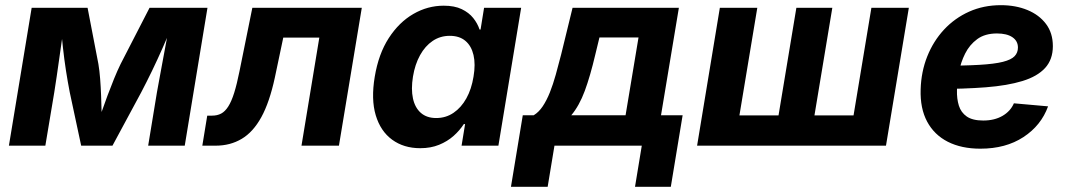

<svg xmlns="http://www.w3.org/2000/svg" viewBox="-20 -566 4145 746"><path d="M14.6 0 103 -535.6H320.3L362.3 -317.4Q366.7 -291.5 369.1 -259.8Q371.6 -228 372.8 -194.6Q374 -161.1 374.8 -129.6Q375.5 -98.1 375.5 -72.8H354.5Q363.3 -98.1 374.3 -129.6Q385.3 -161.1 397.7 -194.6Q410.2 -228 423.1 -259.8Q436 -291.5 448.7 -317.4L561 -535.6H786.1L697.8 0H555.7L589.8 -207.5Q594.7 -234.4 600.8 -267.6Q606.9 -300.8 613.5 -336.4Q620.1 -372.1 626.7 -407.5Q633.3 -442.9 638.7 -474.6H651.9Q633.3 -428.2 612.5 -381.3Q591.8 -334.5 570.6 -290.5Q549.3 -246.6 528.8 -207.5L417 0H295.4L251 -207.5Q243.2 -247.6 236.3 -291.7Q229.5 -335.9 224.4 -382.3Q219.2 -428.7 215.8 -474.6H230Q225.1 -442.4 220 -407.2Q214.8 -372.1 210 -336.7Q205.1 -301.3 200.2 -268.3Q195.3 -235.4 190.9 -207.5L156.2 0Z M766.1 0 785.2 -116.7H804.2Q824.2 -116.7 839.4 -124.8Q854.5 -132.8 866.9 -152.3Q879.4 -171.9 889.9 -205.3Q900.4 -238.8 910.6 -289.6L960.4 -535.6H1385.7L1296.9 0H1151.4L1220.7 -419.9H1080.6L1047.9 -264.6Q1027.3 -168.9 995.4 -110.8Q963.4 -52.7 918.9 -26.4Q874.5 0 817.9 0Z M1612.8 9.8Q1548.8 9.8 1503.7 -23.2Q1458.5 -56.2 1439.9 -118.2Q1421.4 -180.2 1436 -267.6Q1450.7 -356.4 1490.5 -418Q1530.3 -479.5 1585.9 -511.7Q1641.6 -543.9 1704.1 -543.9Q1746.1 -543.9 1773.9 -530.5Q1801.8 -517.1 1818.6 -496.1Q1835.4 -475.1 1843.3 -451.2H1847.2L1860.8 -535.6H2004.9L1916.5 0H1773.4L1787.1 -84H1782.2Q1766.1 -59.1 1742.2 -37.8Q1718.3 -16.6 1686 -3.4Q1653.8 9.8 1612.8 9.8ZM1674.8 -107.4Q1712.4 -107.4 1742.2 -127.7Q1772 -147.9 1792 -183.8Q1812 -219.7 1819.8 -268.1Q1828.1 -316.4 1819.8 -352.1Q1811.5 -387.7 1788.3 -407.2Q1765.1 -426.8 1727.5 -426.8Q1690.4 -426.8 1661.1 -407Q1631.8 -387.2 1612.1 -351.6Q1592.3 -315.9 1584.5 -268.1Q1576.7 -219.7 1584.5 -183.6Q1592.3 -147.5 1615.2 -127.4Q1638.2 -107.4 1674.8 -107.4Z M1965.3 159.7 2011.2 -118.2H2053.7Q2073.2 -129.9 2088.6 -152.8Q2104 -175.8 2116.5 -207Q2128.9 -238.3 2139.4 -275.9Q2149.9 -313.5 2160.2 -354L2204.6 -535.6H2617.7L2548.3 -118.2H2632.3L2586.4 159.7H2447.3L2473.6 0H2134.3L2107.9 159.7ZM2199.7 -118.2H2410.6L2460.9 -420.4H2309.1L2293 -354Q2273.4 -270.5 2252 -212.6Q2230.5 -154.8 2199.7 -118.2Z M2776.9 -535.6H2922.4L2853 -117.7H3004.9L3074.2 -535.6H3213.9L3144.5 -117.7H3296.4L3365.7 -535.6H3511.2L3422.4 0H2688.5Z M3789.1 11.7Q3715.8 11.7 3662.8 -15.1Q3609.9 -42 3582.3 -93.5Q3554.7 -145 3557.1 -218.8Q3559.1 -287.6 3582.8 -346.9Q3606.4 -406.2 3647.9 -450.9Q3689.5 -495.6 3745.6 -520.8Q3801.8 -545.9 3868.7 -545.9Q3926.3 -545.9 3971.9 -527.1Q4017.6 -508.3 4044.2 -472.9Q4070.8 -437.5 4070.8 -386.7Q4070.8 -335 4040.8 -302Q4010.7 -269 3952.6 -251.2Q3894.5 -233.4 3810.1 -226.8Q3725.6 -220.2 3615.7 -220.2L3630.9 -310.5Q3724.6 -310.5 3784.2 -314Q3843.8 -317.4 3876.5 -325.7Q3909.2 -334 3922.1 -347.7Q3935.1 -361.3 3935.1 -381.3Q3935.1 -406.7 3913.6 -421.4Q3892.1 -436 3853.5 -436Q3807.1 -436 3777.1 -414.1Q3747.1 -392.1 3730 -357.9Q3712.9 -323.7 3705.8 -285.9Q3698.7 -248 3698.2 -215.3Q3697.3 -182.1 3705.6 -155.5Q3713.9 -128.9 3736.3 -113.3Q3758.8 -97.7 3800.3 -97.7Q3843.8 -97.7 3875 -115.7Q3906.2 -133.8 3919.4 -164.6L4052.2 -152.8Q4025.4 -78.6 3956.5 -33.4Q3887.7 11.7 3789.1 11.7Z"/></svg>

Font: Inter 20pt
Style: Bold Italic
Weight: 700
Italic angle: -9.3988°
Version: Version 4.001;git-66647c0bb